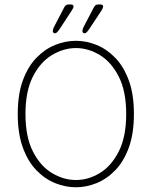

<svg xmlns="http://www.w3.org/2000/svg" viewBox="-20 -802 659 833"><path d="M309.5 10.5Q264 10.5 219.2 -7.5Q174.5 -25.5 137.8 -63.5Q101 -101.5 79 -162Q57 -222.5 57 -307.5Q57 -392.5 79 -452.8Q101 -513 137.8 -551Q174.5 -589 219.2 -607Q264 -625 309.5 -625Q354.5 -625 399 -607Q443.5 -589 480.2 -551Q517 -513 539 -452.8Q561 -392.5 561 -307.5Q561 -222.5 539 -162Q517 -101.5 480.2 -63.5Q443.5 -25.5 399 -7.5Q354.5 10.5 309.5 10.5ZM309.5 -21Q363 -21 413 -51.2Q463 -81.5 495.2 -144.8Q527.5 -208 527.5 -307.5Q527.5 -406.5 495.2 -469.8Q463 -533 413 -563.2Q363 -593.5 309.5 -593.5Q256 -593.5 205.5 -563.2Q155 -533 122.8 -469.8Q90.5 -406.5 90.5 -307.5Q90.5 -208 122.8 -144.8Q155 -81.5 205.5 -51.2Q256 -21 309.5 -21ZM342 -683.5 385 -766Q389.5 -774.5 393.5 -778.5Q397.5 -782.5 405 -782.5H417Q421 -782.5 424.2 -780.5Q427.5 -778.5 427.5 -774Q427.5 -768.5 421 -757.5L368.5 -678Q361.5 -667.5 356.5 -662.5Q351.5 -657.5 347 -657.5Q343.5 -657.5 340.5 -660Q337.5 -662.5 337.5 -667.5Q337.5 -673 342 -683.5ZM213.5 -683.5 256.5 -766Q260.5 -774.5 264.8 -778.5Q269 -782.5 276.5 -782.5H288.5Q292.5 -782.5 295.8 -780.5Q299 -778.5 299 -774Q299 -768 292 -757.5L240 -678Q233 -667.5 228 -662.5Q223 -657.5 218.5 -657.5Q215 -657.5 212 -660Q209 -662.5 209 -667.5Q209 -673 213.5 -683.5Z"/></svg>

Font: Sono ExtraLight Monospace ExtraLight
Style: Regular
Weight: 250
Version: Version 2.112